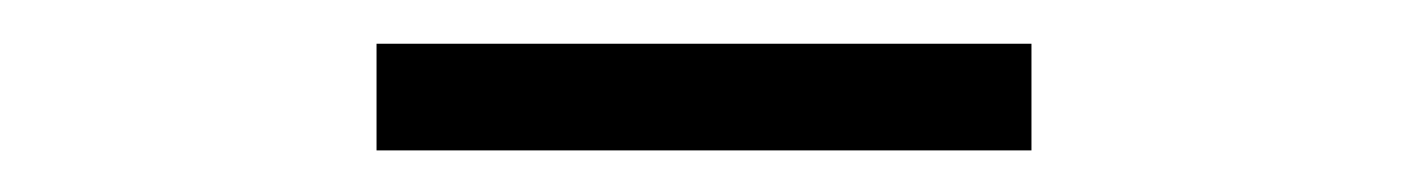

<svg xmlns="http://www.w3.org/2000/svg" viewBox="-20 -740 660 90"><path d="M463.5 -719.5H156.5V-669.5H463.5Z"/></svg>

Font: Monaspace Argon ExtraLight
Style: Regular
Weight: 200
Designer: Riley Cran & the Lettermatic Team
Foundry: Lettermatic
Version: Version 1.000 (Monaspace Argon)